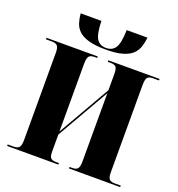

<svg xmlns="http://www.w3.org/2000/svg" viewBox="-161 -1060 1102 1191"><g transform="rotate(20 390.0 -464.5)"><path d="M390 -771Q319 -771 276 -783.5Q233 -796 210.5 -817.5Q188 -839 179 -867.5Q170 -896 167 -929H304Q306 -843 326 -812Q346 -781 388 -781Q429 -781 449 -812Q469 -843 471 -929H608Q605 -897 595.5 -868Q586 -839 564 -817.5Q542 -796 500 -783.5Q458 -771 390 -771ZM20 0V-10H60Q85 -10 95.5 -22.5Q106 -35 106 -71V-647Q106 -680 95.5 -692Q85 -704 60 -704H20V-714H358V-704H339Q314 -704 304 -691.5Q294 -679 294 -643V-195L492 -540V-649Q492 -682 482 -693Q472 -704 447 -704H428V-714H766V-704H725Q700 -704 690 -691.5Q680 -679 680 -643V-66Q680 -33 690.5 -21.5Q701 -10 725 -10H766V0H428V-10H447Q472 -10 482 -22.5Q492 -35 492 -71V-520L294 -175V-62Q294 -31 304 -20.5Q314 -10 339 -10H358V0Z"/></g></svg>

Font: Noto Serif Display SemiCondensed Black
Style: Regular
Weight: 900
Width: 4
Designer: Monotype Design Team
Foundry: Monotype Imaging Inc.
Version: Version 2.009